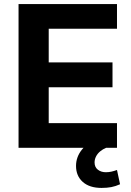

<svg xmlns="http://www.w3.org/2000/svg" viewBox="-20 -725 645 942"><path d="M71 0V-705H554V-584H219V-419H532V-297H219V-121H554V0ZM478 197Q419 197 386 167.5Q353 138 353 89Q353 45 382 9Q411 -27 459 -45L501 0Q484 7 471 18Q458 29 451 43Q444 57 444 72Q444 95 460 107.5Q476 120 499 120Q514 120 527 117Q540 114 554 109L569 179Q547 189 526 193Q505 197 478 197Z"/></svg>

Font: Nunito Sans 12pt ExtraLight 12pt ExtraBold
Style: Regular
Weight: 800
Version: Version 3.101;gftools[0.9.27]